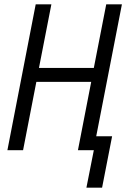

<svg xmlns="http://www.w3.org/2000/svg" viewBox="-20 -690 590 882"><path d="M377 172 411 0H338L399 -314H147L86 0H14L144 -670H216L159 -378H411L468 -670H540L422 -64H495L449 172Z"/></svg>

Font: Lode
Style: Italic
Weight: 400
Italic angle: -11°
Monospace: yes
Designer: Belleve Invis
Foundry: Belleve Invis
Version: Version 29.2.0; ttfautohint (v1.8.3)